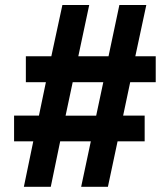

<svg xmlns="http://www.w3.org/2000/svg" viewBox="-20 -718 640 750"><path d="M73.2 11.8 110 -166H35V-266.4H132.1L159.3 -397H81V-498.1H180.5L223.7 -698.4H328.5L285.9 -498.1H403.9L446.3 -698.4H551.5L508.6 -498.1H588.3V-397H488.6L461 -266.4H545.1V-166H439.3L401.5 11.8H297L334.8 -166H215.1L178.3 11.8ZM236.2 -266.2H355.7L383.5 -397H264Z"/></svg>

Font: Archivo Variable SemiBold
Style: Italic
Weight: 600
Italic angle: -10°
Designer: Hector Gatti
Foundry: Omnibus-Type
Version: Version 2.001